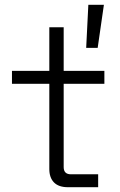

<svg xmlns="http://www.w3.org/2000/svg" viewBox="-20 -782 502 802"><path d="M264 0Q225 0 205.5 -20Q186 -40 186 -76V-432H30V-486H186V-668H246V-486H416V-432H246V-84Q246 -54 276 -54H390V0ZM340 -582 349 -762H414L388 -582Z"/></svg>

Font: Space Grotesk Light Light
Style: Regular
Weight: 300
Version: Version 2.000